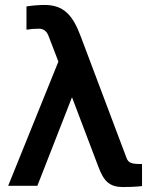

<svg xmlns="http://www.w3.org/2000/svg" viewBox="-20 -753 608 776"><path d="M13 -2H131L271 -360L378 -78C400 -19 424 3 478 3C492 3 536 2 554 -1V-90C512 -90 500 -94 492 -113L307 -604C275 -691 238 -733 160 -733C142 -733 111 -731 87 -727V-633C107 -636 118 -637 138 -637C158 -637 170 -624 176 -608L216 -504Z"/></svg>

Font: Perun SemiBold
Style: Regular
Weight: 600
Foundry: Copyright (c) Stefan Peev, Context Ltd, 2016
Version: Version 1.089